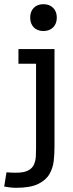

<svg xmlns="http://www.w3.org/2000/svg" viewBox="-65 -668 347 916"><path d="M195 32Q195 64 191.5 98Q188 132 171.5 161.5Q155 191 117.5 209.5Q80 228 11 228Q-2 228 -18.5 226Q-35 224 -45 222L-34 154Q-24 155 -12 155.5Q0 156 11 156Q50 156 70 145Q90 134 97.5 116Q105 98 106 78Q107 58 107 40V-364H23V-434H195ZM142 -648Q171 -648 188.5 -630.5Q206 -613 206 -584Q206 -555 188.5 -537.5Q171 -520 142 -520Q113 -520 96 -537.5Q79 -555 79 -584Q79 -613 96 -630.5Q113 -648 142 -648Z"/></svg>

Font: Podkova Medium
Style: Regular
Weight: 500
Designer: Ilya Yudin
Foundry: Cyreal (www.cyreal.org)
Version: Version 2.103